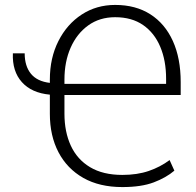

<svg xmlns="http://www.w3.org/2000/svg" viewBox="-20 -740 788 771"><path d="M471.2 11.2Q379.4 11.2 314.5 -25.6Q249.5 -62.5 214.8 -128.7Q180.2 -194.8 180.2 -283.2V-359.9Q106.9 -366.7 67.9 -410.2Q28.8 -453.6 31.7 -525.9H79.1Q79.1 -474.6 104.2 -443.8Q129.4 -413.1 180.2 -407.2V-420.4Q180.2 -507.3 214.6 -575.2Q249 -643.1 308.1 -681.6Q367.2 -720.2 442.4 -720.2Q524.9 -720.2 583.7 -682.6Q642.6 -645 674.1 -575.4Q705.6 -505.9 705.6 -410.2V-358.4H238.8V-283.2Q238.8 -210.4 264.4 -155Q290 -99.6 341.8 -68.6Q393.6 -37.6 471.2 -37.6Q531.2 -37.6 577.4 -53.5Q623.5 -69.3 661.1 -97.2L680.2 -54.7Q647 -26.4 597.2 -7.6Q547.4 11.2 471.2 11.2ZM238.8 -403.3H647V-423.8Q647 -496.6 623.5 -552.2Q600.1 -607.9 554.7 -639.4Q509.3 -670.9 442.4 -670.9Q379.9 -670.9 334.2 -637.9Q288.6 -605 263.7 -548.6Q238.8 -492.2 238.8 -420.4Z"/></svg>

Font: Roboto Slab Light
Style: Regular
Weight: 300
Designer: Google
Version: Version 2.000; ttfautohint (v1.8.1.43-b0c9)